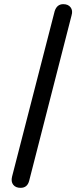

<svg xmlns="http://www.w3.org/2000/svg" viewBox="-20 -750 367 923"><path d="M79 153Q55 153 43.5 138Q32 123 38 99L243 -697Q254 -730 284 -730Q308 -730 319.5 -714.5Q331 -699 324 -676L120 120Q111 153 79 153Z"/></svg>

Font: Jura
Style: Bold
Weight: 700
Designer: Daniel Johnson, Alexei Vanyashin
Foundry: Daniel Johnson
Version: Version 5.103